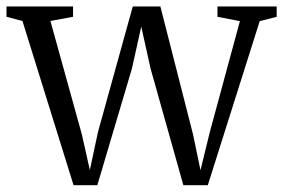

<svg xmlns="http://www.w3.org/2000/svg" viewBox="-28 -552 852 577"><path d="M-8.5 -501.5V-532.5H191.5V-501.5L123.5 -489L218 -148L242 -41L266.5 -155.5L371 -532.5H454L552 -148.5L574.5 -40.5L602.5 -155L693 -488.5L625.5 -501.5V-532.5H803.5V-501.5L752.5 -488.5L596.5 4.5H523L424.5 -346L396.5 -472L368.5 -346L264.5 4.5H193L39.5 -489Z"/></svg>

Font: Merriweather 72pt Light
Style: Regular
Weight: 300
Version: Version 2.100